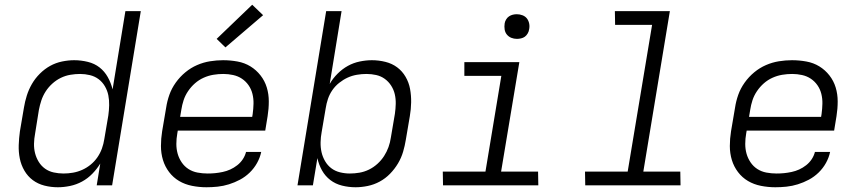

<svg xmlns="http://www.w3.org/2000/svg" viewBox="-20 -782 3640 810"><path d="M224 8Q195 8 167.5 1Q140 -6 118.5 -22Q97 -38 83 -62Q69 -86 63.5 -113.5Q58 -141 59 -170Q60 -199 64 -228L81 -328Q85 -353 93 -378.5Q101 -404 114.5 -427.5Q128 -451 148 -471Q168 -491 191.5 -504Q215 -517 241.5 -522.5Q268 -528 293 -528Q322 -528 350.5 -521Q379 -514 400 -497.5Q421 -481 434.5 -457Q448 -433 455 -405L509 -735H574L453 0H388L403 -92Q389 -69 369.5 -49Q350 -29 326 -16Q302 -3 275.5 2.5Q249 8 224 8ZM248 -50Q268 -50 288 -53.5Q308 -57 327 -65.5Q346 -74 362.5 -87.5Q379 -101 391 -118.5Q403 -136 410 -155.5Q417 -175 420 -195L437 -295Q440 -316 440.5 -338Q441 -360 437 -380Q433 -400 422.5 -418Q412 -436 396 -448Q380 -460 359.5 -465Q339 -470 318 -470Q298 -470 277 -466.5Q256 -463 236.5 -453.5Q217 -444 200.5 -429Q184 -414 172.5 -396Q161 -378 154.5 -358.5Q148 -339 144 -318L128 -218Q124 -197 123.5 -176Q123 -155 128 -135.5Q133 -116 143.5 -99Q154 -82 170 -70.5Q186 -59 206.5 -54.5Q227 -50 248 -50Z M851 8Q820 8 790 2Q760 -4 735.5 -18.5Q711 -33 693.5 -56Q676 -79 667.5 -107Q659 -135 659 -166Q659 -197 664 -228L681 -328Q685 -355 694.5 -382Q704 -409 721.5 -433.5Q739 -458 762 -477Q785 -496 811.5 -507.5Q838 -519 866 -523.5Q894 -528 921 -528Q952 -528 982 -522.5Q1012 -517 1036.5 -502Q1061 -487 1079 -464Q1097 -441 1105.5 -413Q1114 -385 1114 -354Q1114 -323 1109 -292L1099 -231H730L728 -219Q724 -197 724 -175Q724 -153 729.5 -133.5Q735 -114 746.5 -97Q758 -80 775 -69Q792 -58 813 -54Q834 -50 856 -50Q872 -50 887.5 -51.5Q903 -53 919.5 -56.5Q936 -60 951.5 -67Q967 -74 981 -85Q995 -96 1004.5 -110.5Q1014 -125 1018 -141H1082Q1077 -117 1064.5 -94.5Q1052 -72 1033.5 -54Q1015 -36 992.5 -24Q970 -12 946 -4.5Q922 3 898 5.5Q874 8 851 8ZM740 -289H1044L1046 -301Q1049 -323 1049.5 -344.5Q1050 -366 1045 -386Q1040 -406 1028.5 -422.5Q1017 -439 1000.5 -450Q984 -461 963.5 -465.5Q943 -470 922 -470Q901 -470 880 -466.5Q859 -463 839 -454Q819 -445 802.5 -430.5Q786 -416 773.5 -397.5Q761 -379 754.5 -359Q748 -339 745 -319ZM931 -582 894 -618 1044 -762 1090 -718Z M1480 8Q1451 8 1423 1Q1395 -6 1373.5 -22.5Q1352 -39 1338.5 -63Q1325 -87 1319 -115L1300 0H1235L1356 -735H1421L1371 -428Q1384 -451 1404 -471Q1424 -491 1447.5 -504Q1471 -517 1497.5 -522.5Q1524 -528 1549 -528Q1578 -528 1606 -521Q1634 -514 1655.5 -498Q1677 -482 1691 -458Q1705 -434 1710 -406.5Q1715 -379 1714.5 -350Q1714 -321 1709 -292L1692 -192Q1688 -167 1680.5 -141.5Q1673 -116 1659 -92.5Q1645 -69 1625.5 -49Q1606 -29 1582 -16Q1558 -3 1531.5 2.5Q1505 8 1480 8ZM1456 -50Q1476 -50 1496.5 -53.5Q1517 -57 1536.5 -66.5Q1556 -76 1572.5 -91Q1589 -106 1600.5 -124Q1612 -142 1619 -161.5Q1626 -181 1629 -202L1646 -302Q1649 -323 1649.5 -344Q1650 -365 1645.5 -384.5Q1641 -404 1630 -421Q1619 -438 1603 -449.5Q1587 -461 1567 -465.5Q1547 -470 1526 -470Q1506 -470 1485.5 -466.5Q1465 -463 1446.5 -454.5Q1428 -446 1411 -432.5Q1394 -419 1382 -401.5Q1370 -384 1363.5 -364.5Q1357 -345 1354 -325L1337 -225Q1333 -204 1332.5 -182Q1332 -160 1336.5 -140Q1341 -120 1351.5 -102Q1362 -84 1378 -72Q1394 -60 1414.5 -55Q1435 -50 1456 -50Z M2251 0H1849L1848 -58H2028L2095 -462H1939V-520H2171L2094 -58H2250ZM2161 -618Q2148 -618 2137 -622.5Q2126 -627 2118.5 -636Q2111 -645 2109 -657.5Q2107 -670 2109 -683Q2110 -691 2115 -699.5Q2120 -708 2127.5 -713Q2135 -718 2143.5 -720Q2152 -722 2160 -722Q2173 -722 2184.5 -717.5Q2196 -713 2203 -704Q2210 -695 2212.5 -682.5Q2215 -670 2212 -657Q2211 -649 2206 -640.5Q2201 -632 2194 -627Q2187 -622 2178 -620Q2169 -618 2161 -618Z M2851 0H2449L2448 -58H2628L2731 -677H2575L2574 -735H2806L2694 -58H2850Z M3251 8Q3220 8 3190 2Q3160 -4 3135.5 -18.5Q3111 -33 3093.5 -56Q3076 -79 3067.5 -107Q3059 -135 3059 -166Q3059 -197 3064 -228L3081 -328Q3085 -355 3094.5 -382Q3104 -409 3121.5 -433.5Q3139 -458 3162 -477Q3185 -496 3211.5 -507.5Q3238 -519 3266 -523.5Q3294 -528 3321 -528Q3352 -528 3382 -522.5Q3412 -517 3436.5 -502Q3461 -487 3479 -464Q3497 -441 3505.5 -413Q3514 -385 3514 -354Q3514 -323 3509 -292L3499 -231H3130L3128 -219Q3124 -197 3124 -175Q3124 -153 3129.5 -133.5Q3135 -114 3146.5 -97Q3158 -80 3175 -69Q3192 -58 3213 -54Q3234 -50 3256 -50Q3272 -50 3287.5 -51.5Q3303 -53 3319.5 -56.5Q3336 -60 3351.5 -67Q3367 -74 3381 -85Q3395 -96 3404.5 -110.5Q3414 -125 3418 -141H3482Q3477 -117 3464.5 -94.5Q3452 -72 3433.5 -54Q3415 -36 3392.5 -24Q3370 -12 3346 -4.5Q3322 3 3298 5.5Q3274 8 3251 8ZM3140 -289H3444L3446 -301Q3449 -323 3449.5 -344.5Q3450 -366 3445 -386Q3440 -406 3428.5 -422.5Q3417 -439 3400.5 -450Q3384 -461 3363.5 -465.5Q3343 -470 3322 -470Q3301 -470 3280 -466.5Q3259 -463 3239 -454Q3219 -445 3202.5 -430.5Q3186 -416 3173.5 -397.5Q3161 -379 3154.5 -359Q3148 -339 3145 -319Z"/></svg>

Font: Iosevka Light Extended Oblique
Style: Regular
Weight: 300
Width: 7
Italic angle: -9°
Monospace: yes
Designer: Belleve Invis
Foundry: Belleve Invis
Version: Version 32.5.0; ttfautohint (v1.8.4)